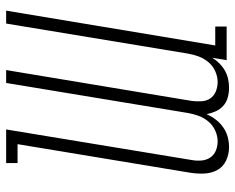

<svg xmlns="http://www.w3.org/2000/svg" viewBox="-92 -684 783 640"><g transform="rotate(-90 300.0 -363.5)"><path d="M130 8Q106 8 85 -2Q64 -12 53.5 -31.5Q43 -51 42 -75Q41 -99 45 -123L140 -697H77V-735H189L87 -116Q84 -100 85.5 -83.5Q87 -67 95.5 -54.5Q104 -42 118.5 -36Q133 -30 149 -30Q167 -30 185 -38Q203 -46 215.5 -61Q228 -76 234.5 -94Q241 -112 244 -130L344 -735H387L284 -116Q282 -100 283 -83.5Q284 -67 292.5 -54.5Q301 -42 316 -36Q331 -30 347 -30Q365 -30 383 -38Q401 -46 413.5 -61Q426 -76 432.5 -94Q439 -112 442 -130L542 -735H585L469 -38H532V0H420L428 -48Q420 -35 409 -24Q398 -13 384.5 -5.5Q371 2 356.5 5Q342 8 328 8Q311 8 295 3.5Q279 -1 267.5 -11.5Q256 -22 249.5 -36.5Q243 -51 240 -67Q233 -51 222 -36.5Q211 -22 196 -11.5Q181 -1 164 3.5Q147 8 130 8Z"/></g></svg>

Font: Iosevka Curly Slab XLtEx
Style: Italic
Weight: 200
Width: 7
Italic angle: -9°
Monospace: yes
Designer: Belleve Invis
Foundry: Belleve Invis
Version: Version 11.1.0; ttfautohint (v1.8.3)